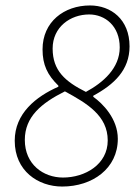

<svg xmlns="http://www.w3.org/2000/svg" viewBox="-20 -672 501 704"><path d="M208 12C319 12 412 -54 412 -163C412 -237 356 -293 322 -317V-321C398 -362 455 -415 455 -502C455 -601 387 -652 310 -652C215 -652 136 -592 136 -491C136 -434 154 -397 194 -358V-354C112 -318 34 -256 34 -156C34 -45 120 12 208 12ZM295 -335C219 -373 173 -413 173 -494C173 -573 238 -619 307 -619C365 -619 419 -577 419 -498C419 -422 358 -369 295 -335ZM211 -21C139 -21 71 -69 71 -159C71 -244 132 -294 218 -337C299 -293 375 -248 375 -157C375 -69 292 -21 211 -21Z"/></svg>

Font: Source Sans Pro Light
Style: Italic
Weight: 300
Italic angle: -11°
Designer: Paul D. Hunt
Foundry: Adobe Systems Incorporated
Version: Version 3.006;hotconv 1.0.111;makeotfexe 2.5.65597